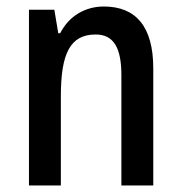

<svg xmlns="http://www.w3.org/2000/svg" viewBox="-20 -570 557 590"><path d="M299 -550C242 -550 192 -521 165 -468H159L147 -540H69V0H167V-274C167 -405 195 -464 274 -464C330 -464 353 -422 353 -339V0H451V-360C451 -489 397 -550 299 -550Z"/></svg>

Font: Noto Sans Arabic Cond Med
Style: Regular
Weight: 500
Width: 3
Designer: Monotype Design Team, Nadine Chahine, Nizar Qandah and Khaled Hosny
Foundry: Monotype Imaging Inc.
Version: Version 2.012